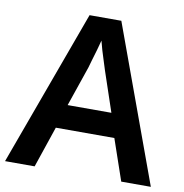

<svg xmlns="http://www.w3.org/2000/svg" viewBox="-80 -793 832 869"><g transform="rotate(10 335.5 -358.5)"><path d="M534 0 469 -189H200L136 0H0L262 -717H408L670 0ZM374 -483Q370 -497 362 -521Q354 -545 346.5 -570.5Q339 -596 335 -613Q330 -593 322.5 -567Q315 -541 308 -518Q301 -495 298 -483L235 -299H436Z"/></g></svg>

Font: Noto Sans Sinhala UI SemiBold
Style: Regular
Weight: 600
Designer: Jelle Bosma - Monotype Design Team
Foundry: Monotype Imaging Inc.
Version: Version 2.006; ttfautohint (v1.8.4.7-5d5b)